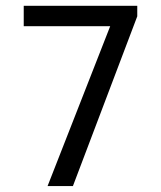

<svg xmlns="http://www.w3.org/2000/svg" viewBox="-20 -624 540 644"><path d="M59.6 -604.5H440.4V-569.3L224.6 0H139.6L349.6 -536.1H59.6Z"/></svg>

Font: BabelStone Pseudographica Colour
Style: Regular
Weight: 400
Designer: Andrew West
Foundry: BabelStone
Version: Version 16.0.0